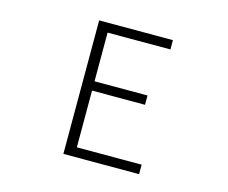

<svg xmlns="http://www.w3.org/2000/svg" viewBox="-102 -870 1204 1012"><g transform="rotate(15 500.0 -364.5)"><path d="M320.3 0V-728.5H722.7V-677.7H379.9V-412.1H668.9V-361.3H379.9V-51.8H733.4V0Z"/></g></svg>

Font: GenEi Gothic M Light
Style: Regular
Weight: 300
Designer: o_tamon (Modified); [Source Han Sans]
Ryoko NISHIZUKA  (kana & ideographs); Paul D. Hunt (Latin, Greek & Cyrillic); Wenl
Version: Version 1.1a;Original Version 1.004